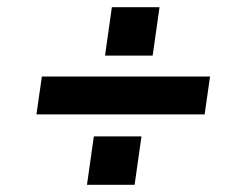

<svg xmlns="http://www.w3.org/2000/svg" viewBox="-20 -552 678 532"><path d="M271 -398H403L422 -532H290ZM221 -40H353L372 -174H240ZM81 -235H547L562 -340H96Z"/></svg>

Font: Ronzino Bold
Style: Italic
Weight: 700
Italic angle: -8°
Designer: Nunzio Mazzaferro
Foundry: Collletttivo
Version: Version 1.000;Glyphs 3.3 (3337)